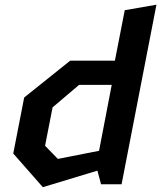

<svg xmlns="http://www.w3.org/2000/svg" viewBox="-20 -785 686 818"><path d="M410.5 0H498L646.5 -765L511.5 -741.5L469.5 -526.5H279L83 -369.5L36.5 -131L162.5 12.5L395 -58ZM172 -164 204 -327.5 317 -423.5H456L402 -142.5L226.5 -108Z"/></svg>

Font: Monaspace Krypton SemiBold
Style: Italic
Weight: 600
Italic angle: -11°
Designer: Riley Cran & the Lettermatic Team
Foundry: Lettermatic
Version: Version 1.101 (Monaspace Krypton)